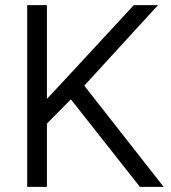

<svg xmlns="http://www.w3.org/2000/svg" viewBox="-20 -731 669 751"><path d="M527.3 0 257.3 -342.3 163.6 -247.6V0H86.4V-710.9H163.6V-344.2L250.5 -437.5L503.4 -710.9H598.1L309.6 -396L620.1 0Z"/></svg>

Font: Vazirmatn FD Light
Style: Regular
Weight: 300
Designer: Saber Rastikerdar
Foundry: Saber Rastikerdar
Version: Version 33.003